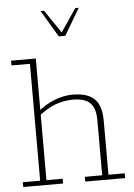

<svg xmlns="http://www.w3.org/2000/svg" viewBox="-55 -840 615 882"><g transform="rotate(-5 252.0 -399.0)"><path d="M16 0V-22H96V-561H11V-583H125V-341L113 -336Q151 -369 194.5 -386Q238 -403 278 -403Q348 -403 379.5 -371.5Q411 -340 411 -273V-22H486V0H302V-22H382V-278Q382 -331 357.5 -355.5Q333 -380 278 -380Q240 -380 200 -366.5Q160 -353 110 -312L125 -335V-22H200V0ZM239 -675 166 -798H182L254 -692L326 -798H342L269 -675Z"/></g></svg>

Font: Rokkitt Thin
Style: Regular
Weight: 250
Version: Version 3.103